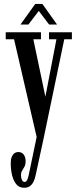

<svg xmlns="http://www.w3.org/2000/svg" viewBox="-20 -684 378 956"><path d="M99.5 251Q77 251 62.5 234.8Q48 218.5 40.8 190.8Q33.5 163 33.5 128Q33.5 101.5 43.8 87.2Q54 73 71 73Q88.5 73 98 85.5Q107.5 98 107.5 119Q107.5 135.5 101.8 146Q96 156.5 90.2 165.5Q84.5 174.5 84.5 188.5Q84.5 201 89 211.5Q93.5 222 103 222Q108.5 222 112.2 217Q116 212 119.2 201.8Q122.5 191.5 125.5 175.5L162.5 -2L50 -488.5H8.5V-523.5H184V-488.5H146L206 -202.5L261 -488.5H224V-523.5H338V-488.5H300L197.5 3.5L158.5 184Q154.5 205.5 147 220.5Q139.5 235.5 128.2 243.2Q117 251 99.5 251ZM82 -562 155.5 -664.5H191L264 -562H224.5L173 -629.5L121.5 -562Z"/></svg>

Font: Imbue Thin 10pt Medium
Style: Regular
Weight: 500
Version: Version 1.102